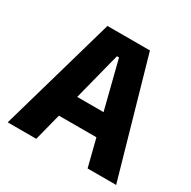

<svg xmlns="http://www.w3.org/2000/svg" viewBox="-145 -779 914 920"><g transform="rotate(30 311.5 -319.5)"><path d="M11.5 0 194.5 -639H429.5L611.5 0H453.5L318 -536H306.5L169.5 0ZM167 -150.5V-272H455V-150.5Z"/></g></svg>

Font: Anek Latin
Style: Bold
Weight: 700
Designer: Yesha Goshar
Foundry: Ek Type
Version: Version 1.003